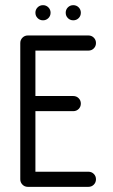

<svg xmlns="http://www.w3.org/2000/svg" viewBox="-20 -726 440 746"><path d="M167.9 -697.4Q176.5 -688.8 176.5 -676.5Q176.5 -664.1 167.9 -655.6Q159.4 -647.1 147.1 -647.1Q134.7 -647.1 126.2 -655.6Q117.6 -664.1 117.6 -676.5Q117.6 -688.8 126.2 -697.4Q134.7 -705.9 147.1 -705.9Q159.4 -705.9 167.9 -697.4ZM285.6 -697.4Q294.1 -688.8 294.1 -676.5Q294.1 -664.1 285.6 -655.6Q277.1 -647.1 264.7 -647.1Q252.4 -647.1 243.8 -655.6Q235.3 -664.1 235.3 -676.5Q235.3 -688.8 243.8 -697.4Q252.4 -705.9 264.7 -705.9Q277.1 -705.9 285.6 -697.4ZM88.2 -588.2H323.5Q335.9 -588.2 344.4 -579.7Q352.9 -571.2 352.9 -558.8Q352.9 -546.5 344.4 -537.9Q335.9 -529.4 323.5 -529.4H117.6V-352.9H264.7Q277.1 -352.9 285.6 -344.4Q294.1 -335.9 294.1 -323.5Q294.1 -311.2 285.6 -302.6Q277.1 -294.1 264.7 -294.1H117.6V-58.8H323.5Q335.9 -58.8 344.4 -50.3Q352.9 -41.8 352.9 -29.4Q352.9 -17.1 344.4 -8.5Q335.9 0 323.5 0H88.2Q75.9 0 67.4 -8.5Q58.8 -17.1 58.8 -29.4V-558.8Q58.8 -571.2 67.4 -579.7Q75.9 -588.2 88.2 -588.2Z"/></svg>

Font: OpenGost Type B TT
Style: Regular
Weight: 400
Version: Version 0.3